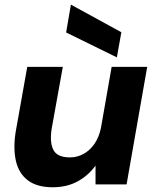

<svg xmlns="http://www.w3.org/2000/svg" viewBox="-20 -778 655 810"><path d="M202 12Q137 12 98.5 -16.5Q60 -45 47.5 -97.5Q35 -150 46 -221L95 -496H245L198 -235Q189 -178 205 -146Q221 -114 275 -114Q306 -114 333 -129Q360 -144 379 -172Q398 -200 406 -239L451 -496H601L514 0H383V-78H382Q352 -37 307 -12.5Q262 12 202 12ZM473 -536 259 -641 279 -758H280L492 -642Z"/></svg>

Font: DM Sans 28pt Black
Style: Italic
Weight: 900
Italic angle: -10°
Version: Version 4.004;gftools[0.9.30]